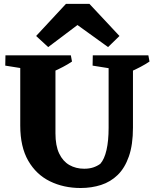

<svg xmlns="http://www.w3.org/2000/svg" viewBox="-20 -946 795 986"><path d="M394 19.5Q306.8 19.5 236.4 -15Q166 -49.5 125 -120.6Q84 -191.8 84 -301V-662H264.8V-261Q264.8 -198 283.8 -157.9Q302.8 -117.8 336.2 -98.6Q369.8 -79.5 412.2 -79.5Q438.2 -79.5 458.5 -86.1Q478.8 -92.8 495.2 -104.8Q516.2 -128.5 527 -175.8Q537.8 -223 537.8 -289.5V-662H662.8V-290Q662.8 -202.8 641.9 -142.9Q621 -83 584.4 -47.5Q547.8 -12 499 3.8Q450.2 19.5 394 19.5ZM145 -587 7 -609 8 -662H148ZM250.8 -577 249.8 -662H343.8L349.8 -630Q328.5 -615.5 303.6 -602.5Q278.8 -589.5 250.8 -577ZM593.5 -587 455.5 -609 456.5 -662H596.5ZM648.8 -577 647.8 -662H741.8L747.8 -630Q726.5 -615.5 701.6 -602.5Q676.8 -589.5 648.8 -577ZM227.5 -704.2 165.5 -761.2 318.8 -926.2H439.2L593.5 -761.2L535 -704.2L377.8 -817.5Z"/></svg>

Font: Eczar
Style: Regular
Weight: 400
Designer: Vaibhav Singh
Foundry: Rosetta Type Foundry
Version: Version 2.000